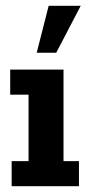

<svg xmlns="http://www.w3.org/2000/svg" viewBox="-20 -639 313 659"><path d="M20 0V-86H78V-314H15V-400H198V-86H251V0ZM106 -458 147 -619H257L173 -458Z"/></svg>

Font: Rokkitt
Style: Bold
Weight: 700
Designer: Vernon Adams
Foundry: Vernon Adams
Version: Version 3.103